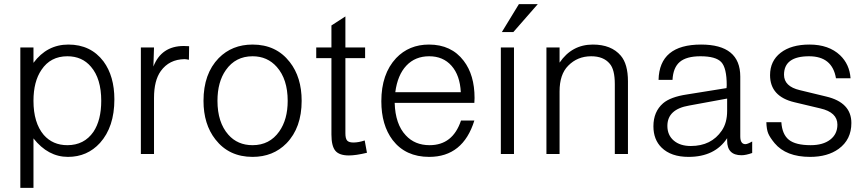

<svg xmlns="http://www.w3.org/2000/svg" viewBox="-20 -750 4213 935"><path d="M79 -519H143V-444Q209 -533 313 -533Q422 -533 484 -451Q537 -379 537 -266Q537 -132 467 -54Q405 14 311 14Q214 14 143 -76V165H79ZM308 -476Q226 -476 182 -410Q143 -353 143 -259Q143 -152 193 -93Q237 -43 308 -43Q390 -43 435 -108Q473 -165 473 -259Q473 -367 423 -425Q380 -476 308 -476Z M666 -519H730L727 -426Q766 -526 875 -526Q883 -526 901 -525L900 -459Q885 -462 879 -462Q804 -461 763 -404Q730 -358 730 -273V0H666Z M1210 -533Q1325 -533 1391 -448Q1449 -374 1449 -259Q1449 -128 1375 -52Q1310 14 1210 14Q1095 14 1029 -71Q971 -145 971 -259Q971 -391 1045 -467Q1110 -533 1210 -533ZM1210 -476Q1127 -476 1080 -409Q1039 -351 1039 -259Q1039 -154 1092 -94Q1137 -43 1210 -43Q1293 -43 1340 -110Q1381 -168 1381 -259Q1381 -364 1328 -424Q1282 -476 1210 -476Z M1758 -519V-467H1662V-101Q1662 -75 1670.5 -65.5Q1679 -56 1701 -56Q1726 -56 1756 -66L1767 -6Q1713 7 1679 7Q1632 7 1613 -16Q1594 -39 1594 -95V-467H1520V-519H1594V-626L1662 -670V-519Z M2290 -249H1902Q1905 -145 1956 -91Q2000 -43 2072 -43Q2185 -43 2225 -163H2290Q2235 14 2070 14Q1955 14 1892 -68Q1837 -141 1837 -257Q1837 -390 1909 -467Q1972 -533 2069 -533Q2178 -533 2238 -454Q2291 -385 2291 -273Q2291 -266 2290 -249ZM2224 -301Q2220 -383 2179 -429.5Q2138 -476 2070 -476Q2002 -476 1959 -430.5Q1916 -385 1905 -301Z M2483 -519V0H2419V-519ZM2507 -730H2599L2480 -594H2424Z M2641 -519H2705V-445Q2765 -533 2867 -533Q2957 -533 3003 -479Q3038 -438 3038 -354V0H2974V-340Q2974 -412 2949 -440Q2919 -476 2859 -476Q2792 -476 2747 -430Q2705 -388 2705 -305V0H2641Z M3255 -361H3187Q3191 -533 3394 -533Q3585 -533 3585 -377V-86Q3585 -48 3610 -48Q3620 -48 3643 -61V-5Q3612 6 3591 6Q3521 6 3521 -65V-77Q3461 14 3333 14Q3248 14 3202 -31Q3162 -70 3162 -135Q3162 -206 3209 -247Q3245 -278 3325 -290L3518 -321Q3519 -328 3519 -335Q3519 -419 3492.5 -447.5Q3466 -476 3391 -476Q3323 -476 3290.5 -448.5Q3258 -421 3255 -361ZM3521 -270 3336 -236Q3230 -218 3230 -137Q3230 -92 3261 -65.5Q3292 -39 3344 -39Q3444 -39 3495 -114Q3521 -152 3521 -210Z M4122 -369H4051Q4033 -476 3920 -476Q3798 -476 3798 -386Q3798 -329 3875 -311L4003 -280Q4126 -251 4126 -151Q4126 -70 4064 -25Q4010 14 3925 14Q3808 14 3752 -53Q3729 -81 3721 -100.5Q3713 -120 3712 -155H3785Q3789 -95 3822 -69Q3855 -43 3928 -43Q3988 -43 4023 -70Q4058 -97 4058 -143Q4058 -203 3975 -222L3849 -252Q3730 -280 3730 -384Q3730 -453 3781.5 -493Q3833 -533 3922 -533Q4016 -533 4071 -481Q4117 -437 4122 -369Z"/></svg>

Font: Almarai Light
Style: Regular
Weight: 300
Designer: Boutros International 2019
Foundry: Created by Boutros International 2019
Version: Version 1.10